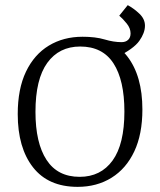

<svg xmlns="http://www.w3.org/2000/svg" viewBox="-20 -719 623 747"><path d="M49 -275Q49 -373 81 -440Q113 -507 170 -541.5Q227 -576 301 -576Q416 -576 475 -500Q534 -424 534 -293Q534 -197 502.5 -130Q471 -63 414 -27.5Q357 8 282 8Q168 8 108.5 -68Q49 -144 49 -275ZM118 -284Q118 -163 161 -97Q204 -31 290 -31Q372 -31 418 -94.5Q464 -158 464 -285Q464 -407 421.5 -472.5Q379 -538 292 -538Q210 -538 164 -474.5Q118 -411 118 -284ZM435 -497 301 -576Q352 -576 387 -565.5Q422 -555 453 -555Q469 -555 478.5 -564Q488 -573 488 -589Q488 -609 473 -627.5Q458 -646 444 -658L477 -699Q501 -686 522.5 -665.5Q544 -645 544 -619Q544 -591 522 -560Q500 -529 435 -497Z"/></svg>

Font: Rasa Light
Style: Regular
Weight: 300
Designer: Anna Giedrys (Yrsa+Rasa design), David Brezina (Yrsa art-direction, Rasa art-direction, design)
Foundry: Rosetta Type Foundry
Version: Version 2.004